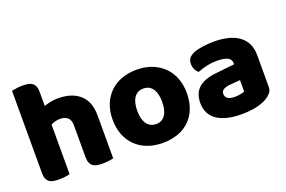

<svg xmlns="http://www.w3.org/2000/svg" viewBox="-90 -960 1896 1275"><g transform="rotate(-20 858.5 -322.5)"><path d="M532 -1Q522 2 500.5 5Q479 8 456 8Q434 8 416.5 5Q399 2 387 -7Q375 -16 368.5 -31.5Q362 -47 362 -72V-294Q362 -335 341.5 -351.5Q321 -368 291 -368Q271 -368 253 -363Q235 -358 224 -351V-1Q214 2 192.5 5Q171 8 148 8Q126 8 108.5 5Q91 2 79 -7Q67 -16 60.5 -31.5Q54 -47 54 -72V-652Q65 -654 86.5 -657.5Q108 -661 130 -661Q152 -661 169.5 -658Q187 -655 199 -646Q211 -637 217.5 -621.5Q224 -606 224 -581V-483Q237 -488 263.5 -494.5Q290 -501 322 -501Q421 -501 476.5 -451.5Q532 -402 532 -304Z M1140 -243Q1140 -181 1121 -132.5Q1102 -84 1067.5 -51Q1033 -18 985 -1Q937 16 878 16Q819 16 771 -2Q723 -20 688.5 -53.5Q654 -87 635 -135Q616 -183 616 -243Q616 -302 635 -350Q654 -398 688.5 -431.5Q723 -465 771 -483Q819 -501 878 -501Q937 -501 985 -482.5Q1033 -464 1067.5 -430.5Q1102 -397 1121 -349Q1140 -301 1140 -243ZM790 -243Q790 -182 813.5 -149.5Q837 -117 879 -117Q921 -117 943.5 -150Q966 -183 966 -243Q966 -303 943 -335.5Q920 -368 878 -368Q836 -368 813 -335.5Q790 -303 790 -243Z M1433 -108Q1450 -108 1470.5 -111.5Q1491 -115 1501 -121V-201L1429 -195Q1401 -193 1383 -183Q1365 -173 1365 -153Q1365 -133 1380.5 -120.5Q1396 -108 1433 -108ZM1425 -501Q1479 -501 1523.5 -490Q1568 -479 1599.5 -456.5Q1631 -434 1648 -399.5Q1665 -365 1665 -318V-94Q1665 -68 1650.5 -51.5Q1636 -35 1616 -23Q1551 16 1433 16Q1380 16 1337.5 6Q1295 -4 1264.5 -24Q1234 -44 1217.5 -75Q1201 -106 1201 -147Q1201 -216 1242 -253Q1283 -290 1369 -299L1500 -313V-320Q1500 -349 1474.5 -361.5Q1449 -374 1401 -374Q1363 -374 1327 -366Q1291 -358 1262 -346Q1249 -355 1240 -373.5Q1231 -392 1231 -412Q1231 -438 1243.5 -453.5Q1256 -469 1282 -480Q1311 -491 1350.5 -496Q1390 -501 1425 -501Z"/></g></svg>

Font: BALOOCHETTANREGULAR
Style: Book
Weight: 400
Designer: Maithili Shingre and Ek Type
Foundry: Ek Type
Version: Version 1.100;PS 1.000;hotconv 1.0.88;makeotf.lib2.5.647800;